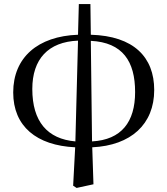

<svg xmlns="http://www.w3.org/2000/svg" viewBox="-20 -708 824 945"><path d="M351 -12C213 -24 139 -110 139 -270C139 -417 217 -502 364 -508ZM340 206 357 217 440 199 434 17C625 8 739 -97 739 -265C739 -427 638 -531 427 -537L425 -688H368L364 -537C166 -530 45 -425 45 -253C45 -86 160 8 350 17ZM427 -507C584 -499 645 -406 645 -255C645 -108 578 -20 433 -12Z"/></svg>

Font: Source Han Serif CN Medium
Style: Regular
Weight: 500
Designer: Ryoko NISHIZUKA 西塚涼子 (kana & ideographs); Frank Grießhammer (Latin, Greek & Cyrillic); Wenlong ZHANG 张文龙 (bopomofo); San
Foundry: Adobe
Version: Version 2.002;hotconv 1.1.0;makeotfexe 2.6.0